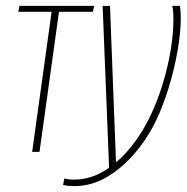

<svg xmlns="http://www.w3.org/2000/svg" viewBox="-20 -515 635 651"><path d="M89 0 155 -475H42L46 -495H299L295 -475H180L114 0Z M232 116Q222 116 211.5 115Q201 114 194 112L198 90Q205 92 212.5 93Q220 94 230 94Q285 94 333.5 64.5Q382 35 423 -15.5Q464 -66 493 -129Q515 -176 532 -231.5Q549 -287 558.5 -343.5Q568 -400 568 -450Q568 -466 567 -477.5Q566 -489 564 -495H590Q593 -477 593 -454Q593 -404 582 -342Q571 -280 552 -218Q533 -156 509 -106Q480 -46 437 4.5Q394 55 342 85.5Q290 116 232 116ZM350 57 328 -495H353L374 54Z"/></svg>

Font: Alumni Sans SC Thin
Style: Italic
Weight: 100
Italic angle: -8°
Designer: Robert E. Leuschke
Foundry: Robert E. Leuschke
Version: Version 1.016